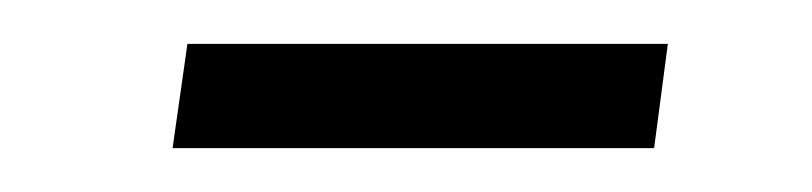

<svg xmlns="http://www.w3.org/2000/svg" viewBox="-20 -357 372 88"><path d="M59.1 -289.1 65.9 -336.9H286.1L279.8 -289.1Z"/></svg>

Font: Fira Sans Compressed Light
Style: Italic
Weight: 300
Width: 3
Italic angle: -8°
Designer: Carrois Corporate & Edenspiekermann AG
Foundry: Carrois Corporate GbR & Edenspiekermann AG
Version: Version 4.203;PS 004.203;hotconv 1.0.88;makeotf.lib2.5.64775